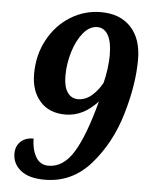

<svg xmlns="http://www.w3.org/2000/svg" viewBox="-53 -767 628 820"><g transform="rotate(5 261.5 -357.0)"><path d="M31 -90Q31 -122 51.5 -141.5Q72 -161 107 -161Q107 -117 125 -84Q143 -51 180 -51Q244 -51 288 -123Q332 -195 371 -343Q309 -275 233 -275Q163 -275 124 -319.5Q85 -364 85 -436Q85 -518 121 -584Q157 -650 217 -687Q277 -724 347 -724Q429 -724 475.5 -674.5Q522 -625 522 -535Q522 -428 484 -300Q446 -172 366 -81Q286 10 169 10Q101 10 66 -18.5Q31 -47 31 -90ZM384 -424Q391 -450 395.5 -483.5Q400 -517 400 -542Q400 -602 383 -630.5Q366 -659 337 -659Q304 -659 277 -626.5Q250 -594 234.5 -543Q219 -492 219 -440Q219 -394 235.5 -369.5Q252 -345 282 -345Q314 -346 340 -368.5Q366 -391 384 -424Z"/></g></svg>

Font: Noto Serif Narrow
Style: Bold Italic
Weight: 700
Width: 4
Italic angle: -12°
Designer: Monotype Design Team
Foundry: Monotype Imaging Inc.
Version: Version 1.001